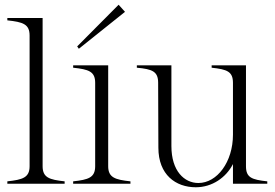

<svg xmlns="http://www.w3.org/2000/svg" viewBox="-20 -776 1160 811"><path d="M11 -10V0H253V-10C188 -17 160 -26 160 -74V-700H11V-690C77 -683 105 -674 105 -626V-74C105 -26 76 -17 11 -10Z M289 -10V0H531V-10C466 -17 437 -26 437 -74V-500H289V-490C355 -483 382 -474 382 -426V-74C382 -26 354 -17 289 -10ZM508 -726 481 -756 306 -580 313 -570Z M807 15C876 15 935 -26 964 -83V0H1109V-10C1043 -17 1019 -26 1019 -74V-500H874V-490C939 -483 964 -474 964 -426V-207C964 -92 897 -3 818 -3C759 -3 704 -53 704 -159V-500H558V-490C624 -484 648 -474 648 -426L649 -152C649 -38 722 15 807 15Z"/></svg>

Font: Sprat Condensed Light
Style: Regular
Weight: 300
Width: 3
Designer: Ethan Nakache
Foundry: Collletttivo
Version: Version 2.000;Glyphs 3.2 (3217)